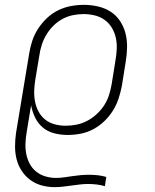

<svg xmlns="http://www.w3.org/2000/svg" viewBox="-20 -548 640 791"><path d="M205 223Q178 223 152 216Q126 209 105 193.5Q84 178 69.5 156Q55 134 48.5 108.5Q42 83 42 55.5Q42 28 46 0L100 -326Q104 -352 112.5 -378.5Q121 -405 136.5 -429Q152 -453 173 -473Q194 -493 219.5 -505.5Q245 -518 272 -523Q299 -528 326 -528Q355 -528 383.5 -521.5Q412 -515 435.5 -500Q459 -485 474.5 -461.5Q490 -438 497 -410.5Q504 -383 503.5 -353.5Q503 -324 498 -294L482 -194Q477 -168 468.5 -142Q460 -116 445 -92Q430 -68 409 -48Q388 -28 363 -15Q338 -2 311.5 3Q285 8 258 8Q230 8 203 1Q176 -6 156 -23Q136 -40 124.5 -64Q113 -88 108 -114L90 -4Q86 18 85 41Q84 64 88 85.5Q92 107 102 126Q112 145 128.5 158.5Q145 172 166.5 178.5Q188 185 211 185Q227 185 244.5 182.5Q262 180 279 177.5Q296 175 313 173.5Q330 172 347 172Q365 172 383 174Q401 176 418 181L412 219Q395 214 378 212Q361 210 343 210Q326 210 309 212Q292 214 274.5 216.5Q257 219 239.5 221Q222 223 205 223ZM250 -30Q273 -30 295.5 -34.5Q318 -39 339 -50Q360 -61 378 -77.5Q396 -94 409 -114Q422 -134 429 -156Q436 -178 440 -201L456 -301Q460 -324 461 -347.5Q462 -371 457 -393Q452 -415 440.5 -434Q429 -453 411 -466Q393 -479 370.5 -484.5Q348 -490 325 -490Q303 -490 280.5 -485.5Q258 -481 237.5 -470Q217 -459 200 -442Q183 -425 171 -405Q159 -385 152 -363Q145 -341 142 -319L126 -223Q122 -200 121 -176.5Q120 -153 124 -131Q128 -109 138.5 -89Q149 -69 166 -55.5Q183 -42 205 -36Q227 -30 250 -30Z"/></svg>

Font: Iosevka Etoile XLtObl
Style: Regular
Weight: 200
Italic angle: -9°
Designer: Belleve Invis
Foundry: Belleve Invis
Version: Version 15.5.2; ttfautohint (v1.8.4)